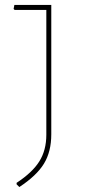

<svg xmlns="http://www.w3.org/2000/svg" viewBox="-20 -657 355 775"><path d="M187 -637V-115Q187 -45 157.5 3.5Q128 52 58 98L47 87V81Q111 39 139 -6Q167 -51 167 -113V-617H39L35 -621L38 -637Z"/></svg>

Font: Alegreya Sans Thin
Style: Regular
Weight: 100
Designer: Juan Pablo del Peral
Foundry: Huerta Tipografica
Version: Version 2.007